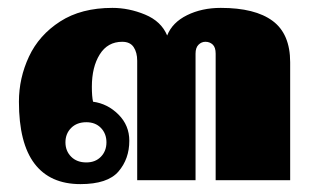

<svg xmlns="http://www.w3.org/2000/svg" viewBox="-20 -457 812 487"><path d="M28 -199Q28 -259 53.5 -313.5Q79 -368 132.5 -402.5Q186 -437 265 -437Q307 -437 348 -420Q389 -403 404 -367Q417 -400 454.5 -418.5Q492 -437 540 -437Q627 -437 671.5 -404Q716 -371 716 -299V0H527V-321Q527 -337 519.5 -344Q512 -351 501 -351Q491 -351 483.5 -343.5Q476 -336 476 -321V0H328V-303Q328 -324 319 -337.5Q310 -351 290 -351Q253 -351 233 -319Q213 -287 213 -237Q213 -212 216 -199Q253 -194 280.5 -166.5Q308 -139 308 -100Q308 -54 280.5 -22Q253 10 184 10Q107 10 67.5 -42Q28 -94 28 -199ZM250 -96Q250 -118 236 -132.5Q222 -147 199 -147Q175 -147 160.5 -132.5Q146 -118 146 -96Q146 -74 160.5 -59.5Q175 -45 199 -45Q222 -45 236 -59.5Q250 -74 250 -96Z"/></svg>

Font: Taviraj Black
Style: Regular
Weight: 900
Designer: Katatrad Team
Foundry: CadsonDemak
Version: Version 1.030